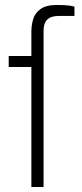

<svg xmlns="http://www.w3.org/2000/svg" viewBox="-20 -751 331 771"><path d="M106 0V-482H15V-526H106V-625Q106 -649 113 -673.5Q120 -698 142.5 -714.5Q165 -731 208 -731Q223 -731 235.5 -730.5Q248 -730 259 -728.5Q270 -727 279 -724V-687H216Q185 -687 170 -672.5Q155 -658 155 -629V0Z"/></svg>

Font: Archivo SemiExpanded Thin
Style: Regular
Weight: 250
Width: 6
Designer: Hector Gatti
Foundry: Omnibus-Type
Version: Version 2.001